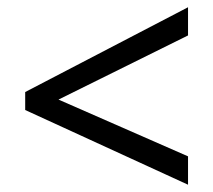

<svg xmlns="http://www.w3.org/2000/svg" viewBox="-20 -628 591 532"><path d="M501 -116.2 49.8 -323.2V-373L501 -607.9V-529.8L142.1 -352.1L501 -194.8Z"/></svg>

Font: Noto Sans Cham
Style: Regular
Weight: 400
Designer: Danh Hong
Foundry: Danh Hong
Version: Version 1.02